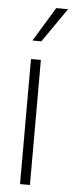

<svg xmlns="http://www.w3.org/2000/svg" viewBox="-54 -790 313 819"><g transform="rotate(5 102.0 -380.5)"><path d="M64.5 0V-535.6H106.9V0ZM64 -614.7 152.8 -761.2H203.6L102.1 -614.7Z"/></g></svg>

Font: Inter Display Extra Light
Style: Regular
Weight: 200
Designer: Rasmus Andersson
Foundry: rsms
Version: Version 4.000;git-4fc901f